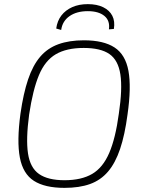

<svg xmlns="http://www.w3.org/2000/svg" viewBox="-20 -897 702 929"><path d="M386 -702Q481 -702 534 -667.5Q587 -633 601.5 -554Q616 -475 597 -343Q584 -244 561 -176Q538 -108 502.5 -66.5Q467 -25 415.5 -6.5Q364 12 292 12Q197 12 144 -22Q91 -56 76 -135Q61 -214 79 -347Q93 -445 116 -513Q139 -581 174.5 -622.5Q210 -664 262.5 -683Q315 -702 386 -702ZM385 -665Q302 -665 250 -634.5Q198 -604 168.5 -533.5Q139 -463 121 -343Q105 -224 115.5 -154.5Q126 -85 169 -55Q212 -25 292 -25Q374 -25 426 -55.5Q478 -86 508.5 -157Q539 -228 555 -347Q573 -467 562.5 -536.5Q552 -606 509.5 -635.5Q467 -665 385 -665ZM276 -752 252 -759Q257 -796 277 -822Q297 -848 329.5 -862.5Q362 -877 405 -877Q449 -877 479.5 -862Q510 -847 523.5 -820.5Q537 -794 531 -757L507 -755Q513 -797 485 -820Q457 -843 405 -843Q351 -843 316.5 -819Q282 -795 276 -752Z"/></svg>

Font: Exo 2 ExtraLight
Style: Italic
Weight: 250
Italic angle: -8°
Designer: Natanael Gama
Foundry: Natanael Gama
Version: Version 2.010